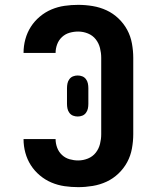

<svg xmlns="http://www.w3.org/2000/svg" viewBox="-20 -763 640 791"><path d="M302 8Q274 8 246 4Q218 0 192 -11Q166 -22 144 -40.5Q122 -59 107 -82.5Q92 -106 84.5 -133.5Q77 -161 77 -190Q77 -190 77 -190Q77 -190 77 -190H209Q209 -190 209 -190Q209 -190 209 -190Q209 -190 209 -190Q209 -190 209 -190Q209 -172 215.5 -154.5Q222 -137 235.5 -124.5Q249 -112 266.5 -107Q284 -102 302 -102Q323 -102 342.5 -110Q362 -118 374.5 -134Q387 -150 392 -170Q397 -190 397 -210V-525Q397 -545 392 -565Q387 -585 374.5 -601Q362 -617 342.5 -625Q323 -633 302 -633Q284 -633 266.5 -628Q249 -623 235.5 -610.5Q222 -598 215.5 -580.5Q209 -563 209 -545Q209 -545 209 -545Q209 -545 209 -545Q209 -545 209 -545Q209 -545 209 -545H77Q77 -545 77 -545Q77 -545 77 -545Q77 -574 84.5 -601.5Q92 -629 107 -652.5Q122 -676 144 -694.5Q166 -713 192 -724Q218 -735 246 -739Q274 -743 302 -743Q332 -743 362 -738Q392 -733 419 -720.5Q446 -708 468 -687Q490 -666 504 -640Q518 -614 523.5 -584Q529 -554 529 -525V-210Q529 -181 523.5 -151Q518 -121 504 -95Q490 -69 468 -48Q446 -27 419 -14.5Q392 -2 362 3Q332 8 302 8ZM300 -283Q290 -283 281 -286.5Q272 -290 266 -298Q260 -306 258 -315.5Q256 -325 256 -335V-400Q256 -410 258 -419.5Q260 -429 266 -437Q272 -445 281 -448.5Q290 -452 300 -452Q310 -452 319 -448.5Q328 -445 334 -437Q340 -429 342 -419.5Q344 -410 344 -400V-335Q344 -325 342 -315.5Q340 -306 334 -298Q328 -290 319 -286.5Q310 -283 300 -283Z"/></svg>

Font: Iosevka Curly XBdEx
Style: Regular
Weight: 800
Width: 7
Monospace: yes
Designer: Belleve Invis
Foundry: Belleve Invis
Version: Version 11.1.0; ttfautohint (v1.8.3)